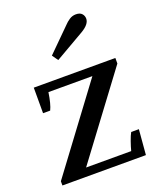

<svg xmlns="http://www.w3.org/2000/svg" viewBox="-141 -853 780 940"><g transform="rotate(-20 248.5 -382.5)"><path d="M189 -615 309 -734Q318 -744 333.5 -754.5Q349 -765 368 -765Q389 -765 399 -754Q409 -743 409 -728Q409 -699 365 -673L211 -584ZM20 -22 341 -453H112Q103 -393 89 -365H52V-498H477V-469L159 -43H394Q399 -63 408.5 -90Q418 -117 426 -131H466L455 0H20Z"/></g></svg>

Font: Trirong SemiBold
Style: Regular
Weight: 600
Designer: Katatrad Team
Foundry: CadsonDemak
Version: Version 1.001